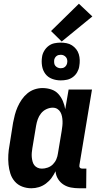

<svg xmlns="http://www.w3.org/2000/svg" viewBox="-20 -999 540 1027"><path d="M148 8Q122 8 98.5 -1Q75 -10 59 -28.5Q43 -47 35.5 -70.5Q28 -94 25.5 -119.5Q23 -145 24.5 -171Q26 -197 31 -223L50 -343Q54 -364 59.5 -385Q65 -406 74 -426.5Q83 -447 96 -466Q109 -485 126.5 -499.5Q144 -514 165 -521Q186 -528 207 -528Q232 -528 254.5 -520.5Q277 -513 292 -496.5Q307 -480 316 -459Q325 -438 329 -415L347 -520H472L405 -117Q404 -113 404.5 -109Q405 -105 407.5 -102Q410 -99 414 -98Q418 -97 422 -97H442L441 8H404Q381 8 359.5 4Q338 0 320 -11.5Q302 -23 290.5 -41.5Q279 -60 277 -83Q268 -64 255.5 -47Q243 -30 225.5 -17Q208 -4 188 2Q168 8 148 8ZM204 -97Q219 -97 235 -102.5Q251 -108 263 -120Q275 -132 281.5 -147.5Q288 -163 290 -179L310 -299Q312 -312 313.5 -325Q315 -338 314.5 -351Q314 -364 311.5 -376.5Q309 -389 303 -399.5Q297 -410 286.5 -416.5Q276 -423 262 -423Q245 -423 228 -415Q211 -407 199.5 -392.5Q188 -378 182 -361Q176 -344 173 -326L153 -206Q151 -194 150 -182Q149 -170 150 -158.5Q151 -147 154 -135.5Q157 -124 163.5 -115.5Q170 -107 180.5 -102Q191 -97 204 -97ZM305 -569Q280 -569 258 -577.5Q236 -586 222.5 -604Q209 -622 205 -646Q201 -670 205 -695Q207 -711 216.5 -727Q226 -743 240 -753.5Q254 -764 270.5 -767.5Q287 -771 304 -771Q320 -771 336 -768Q352 -765 365 -756.5Q378 -748 387.5 -736Q397 -724 401.5 -709Q406 -694 406.5 -678Q407 -662 404 -645Q402 -629 393 -613Q384 -597 369.5 -586.5Q355 -576 338.5 -572.5Q322 -569 305 -569ZM305 -634Q311 -634 316.5 -635.5Q322 -637 327 -641Q332 -645 335 -650.5Q338 -656 339 -661Q341 -670 339.5 -678.5Q338 -687 333 -693Q328 -699 321 -702.5Q314 -706 305 -706Q299 -706 293 -704.5Q287 -703 282 -699Q277 -695 274 -689.5Q271 -684 270 -679Q269 -670 270 -661.5Q271 -653 276 -647Q281 -641 288.5 -637.5Q296 -634 305 -634ZM310 -777 253 -833 402 -979 474 -911Z"/></svg>

Font: Iosevka Term Curly Extrabold
Style: Italic
Weight: 800
Italic angle: -9°
Designer: Belleve Invis
Foundry: Belleve Invis
Version: Version 32.3.0